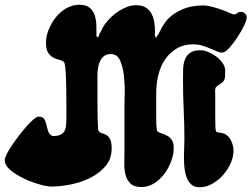

<svg xmlns="http://www.w3.org/2000/svg" viewBox="-41 -789 1061 810"><path d="M294 -769Q322 -769 337 -756.5Q352 -744 358.5 -724.5Q365 -705 365.5 -682Q366 -659 366 -639Q366 -632 373 -632Q376 -637 378 -644Q380 -651 385 -656Q392 -675 408 -695Q424 -715 444.5 -731Q465 -747 488 -757Q511 -767 533 -767Q558 -767 574 -757Q590 -747 598.5 -730.5Q607 -714 610 -694Q613 -674 613 -653L612 -646Q612 -641 613 -637.5Q614 -634 616 -629Q627 -642 634.5 -658.5Q642 -675 652 -689Q664 -708 682.5 -722.5Q701 -737 722.5 -747Q744 -757 767.5 -761.5Q791 -766 813 -766Q833 -766 855.5 -760Q878 -754 897 -747Q916 -740 929 -734Q942 -728 945 -728Q953 -728 959.5 -733.5Q966 -739 975 -739Q985 -739 992.5 -732Q1000 -725 1000 -716Q1000 -704 988 -679.5Q976 -655 959.5 -630Q943 -605 925.5 -586Q908 -567 896 -567Q886 -567 873.5 -572.5Q861 -578 845.5 -584.5Q830 -591 812.5 -596.5Q795 -602 775 -602Q733 -602 703 -583.5Q673 -565 654 -536Q635 -507 626.5 -470.5Q618 -434 618 -398V-291Q618 -278 618.5 -263.5Q619 -249 622 -236Q628 -230 640 -226.5Q652 -223 663.5 -217Q675 -211 683.5 -199Q692 -187 692 -165Q692 -139 681.5 -110Q671 -81 653 -56.5Q635 -32 610 -16Q585 0 556 0Q524 0 509 -15Q494 -30 488.5 -52Q483 -74 483.5 -99.5Q484 -125 484 -147V-339Q484 -357 485 -393.5Q486 -430 482 -467.5Q478 -505 466 -533Q454 -561 427 -561Q409 -561 398 -552.5Q387 -544 381 -531Q375 -518 372.5 -502.5Q370 -487 370 -473V-392Q370 -355 370.5 -316Q371 -277 373 -240Q378 -230 387.5 -227.5Q397 -225 406.5 -220Q416 -215 423 -203Q430 -191 430 -162Q430 -118 403.5 -87.5Q377 -57 338.5 -38Q300 -19 256 -10.5Q212 -2 176 -2Q157 -2 124 -11.5Q91 -21 58.5 -36.5Q26 -52 2.5 -72Q-21 -92 -21 -114Q-21 -122 -12.5 -139Q-4 -156 9.5 -176Q23 -196 39.5 -217.5Q56 -239 71.5 -256.5Q87 -274 100.5 -285.5Q114 -297 122 -297Q140 -297 146 -286.5Q152 -276 155 -262Q158 -248 162.5 -234.5Q167 -221 181 -215Q201 -215 212.5 -220Q224 -225 230 -234.5Q236 -244 237.5 -258Q239 -272 239 -290Q239 -298 239 -318Q239 -338 239 -363Q239 -388 238.5 -416Q238 -444 237 -468Q236 -492 234 -508Q232 -524 229 -527Q221 -534 208 -537Q195 -540 183 -546.5Q171 -553 162 -566.5Q153 -580 153 -609Q153 -636 164.5 -664.5Q176 -693 195 -716.5Q214 -740 239.5 -754.5Q265 -769 294 -769ZM805 -577Q820 -577 838 -569.5Q856 -562 872 -550Q888 -538 898.5 -522.5Q909 -507 909 -491Q909 -473 908 -463.5Q907 -454 903 -448Q899 -442 891 -437Q883 -432 870 -422Q866 -413 866.5 -403Q867 -393 867 -383Q867 -373 867 -351Q867 -329 867 -305.5Q867 -282 867.5 -262Q868 -242 870 -236Q872 -231 881 -230Q890 -229 895 -228Q920 -222 932 -199.5Q944 -177 944 -153Q944 -127 932 -100Q920 -73 900 -50.5Q880 -28 854 -13.5Q828 1 801 1Q780 1 767 -10Q754 -21 747 -39Q740 -57 737.5 -79Q735 -101 735 -123.5Q735 -146 736 -166Q737 -186 737 -200Q737 -263 734 -325.5Q731 -388 731 -451Q731 -473 731.5 -495.5Q732 -518 738.5 -536Q745 -554 760 -565.5Q775 -577 805 -577Z"/></svg>

Font: r_Neptun CAT
Style: Regular
Weight: 400
Foundry: Peter Wiegel, CAT-Fonts
Version: Version 1.000;June 8, 2024;FontCreator 14.0.0.2814 32-bit